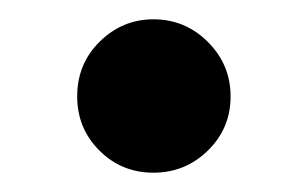

<svg xmlns="http://www.w3.org/2000/svg" viewBox="-20 -361 319 199"><path d="M139 -182Q106 -182 83 -205Q60 -228 60 -261Q60 -295 83.5 -318Q107 -341 139 -341Q172 -341 195.5 -317.5Q219 -294 219 -261Q219 -228 195.5 -205Q172 -182 139 -182Z"/></svg>

Font: Frank Ruhl Libre Black
Style: Regular
Weight: 900
Designer: Yanek Iontef
Foundry: Fontef
Version: Version 6.004